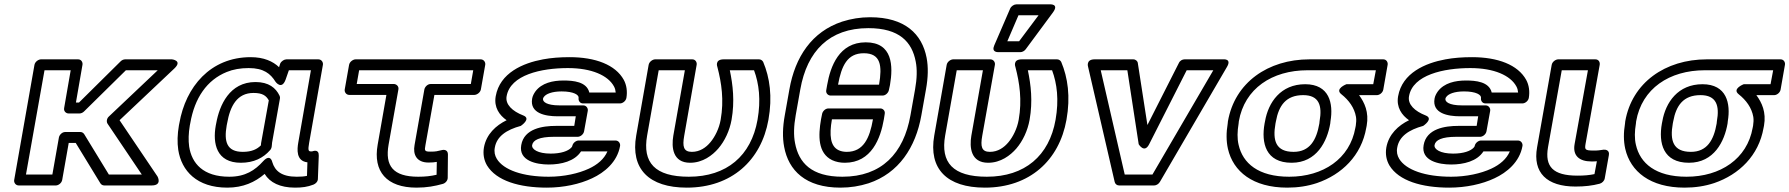

<svg xmlns="http://www.w3.org/2000/svg" viewBox="-20 -825 8201 880"><path d="M348 -220H279C264 -220 252 -206 250 -195L220 -25H99L184 -503H304L274 -330C271 -315 283 -305 294 -305H345C352 -305 360 -309 365 -314L557 -503H703L479 -291C469 -282 467 -267 473 -258L630 -25H479L366 -210C362 -216 356 -220 348 -220ZM327 -170 440 15C444 21 450 25 458 25H675C725 25 702 -16 702 -16L528 -274L779 -511C818 -548 768 -553 768 -553H554C547 -553 539 -550 533 -544L342 -355H328L358 -528C360 -539 353 -553 338 -553H168C157 -553 141 -543 138 -528L45 0C43 11 51 25 66 25H236C247 25 262 15 265 0L295 -170Z M1120 -513C1189 -513 1220 -487 1243 -450C1243 -450 1271 -411 1289 -460L1304 -503H1405L1347 -171C1342 -142 1336 -87 1389 -81L1387 -19C1373 -16 1360 -15 1340 -15C1270 -15 1240 -42 1228 -82C1228 -82 1220 -123 1186 -86C1149 -45 1105 -15 1031 -15C911 -15 859 -76 847 -153C843 -182 844 -214 850 -250L852 -260C872 -376 928 -458 1019 -495C1048 -507 1082 -513 1120 -513ZM802 -260 800 -250C793 -210 792 -172 797 -138C812 -42 882 35 1022 35C1094 35 1149 10 1193 -28C1217 12 1264 35 1332 35C1364 35 1389 32 1417 21C1427 17 1437 7 1437 -5L1441 -111C1442 -143 1417 -133 1410 -131H1406C1393 -131 1391 -136 1397 -171L1460 -528C1462 -539 1454 -553 1439 -553H1293C1283 -553 1269 -545 1264 -533L1259 -517C1231 -544 1189 -563 1129 -563C944 -563 831 -427 802 -260ZM1261 -387C1244 -422 1212 -449 1151 -449C1032 -449 986 -343 971 -260L969 -250C954 -167 972 -79 1084 -79C1143 -79 1187 -101 1218 -137C1222 -141 1224 -147 1225 -151C1227 -161 1226 -167 1227 -171L1263 -373C1264 -378 1263 -384 1261 -387ZM1212 -365 1177 -171C1176 -166 1176 -163 1176 -159C1159 -142 1135 -129 1093 -129C1019 -129 1006 -176 1019 -250L1021 -260C1035 -340 1067 -399 1142 -399C1184 -399 1200 -386 1212 -365Z M1897 -15C1781 -15 1744 -65 1761 -162L1806 -415C1809 -430 1796 -440 1785 -440H1615L1626 -503H2149L2138 -440H1954C1939 -440 1927 -426 1925 -415L1880 -160C1872 -117 1889 -80 1944 -80C1959 -80 1972 -81 1982 -83L1981 -24C1955 -18 1930 -15 1897 -15ZM1889 35C1937 35 1973 28 2009 18C2021 15 2032 3 2032 -10L2033 -117C2033 -138 2016 -140 2005 -137C1984 -132 1978 -130 1953 -130C1926 -130 1925 -134 1930 -160L1971 -390H2154C2165 -390 2181 -400 2184 -415L2204 -528C2206 -539 2198 -553 2183 -553H1610C1599 -553 1583 -543 1580 -528L1560 -415C1558 -404 1566 -390 1581 -390H1751L1711 -162C1689 -39 1752 35 1889 35Z M2643 -131H2764C2749 -96 2718 -70 2679 -52C2632 -30 2565 -15 2495 -15C2376 -15 2288 -46 2257 -97C2248 -112 2244 -129 2248 -149C2257 -200 2301 -230 2367 -248C2367 -248 2417 -281 2378 -296C2329 -315 2295 -346 2302 -384C2319 -482 2461 -513 2583 -513C2692 -513 2767 -479 2794 -429C2799 -420 2801 -411 2802 -401H2681C2669 -451 2607 -456 2563 -456C2514 -456 2463 -445 2434 -406C2427 -396 2421 -385 2419 -373C2407 -305 2481 -292 2535 -292H2619L2612 -248H2528C2468 -248 2382 -236 2369 -160C2356 -87 2440 -71 2495 -71C2553 -71 2614 -86 2643 -131ZM2519 -198H2628C2639 -198 2654 -208 2657 -223L2674 -317C2676 -328 2668 -342 2653 -342H2544C2485 -342 2466 -359 2469 -373C2469 -375 2470 -377 2473 -381C2482 -394 2509 -406 2554 -406C2610 -406 2634 -390 2632 -376C2630 -365 2637 -351 2652 -351H2822C2833 -351 2848 -361 2851 -376C2856 -406 2852 -435 2839 -459C2801 -528 2709 -563 2591 -563C2547 -563 2507 -560 2469 -553C2377 -536 2271 -491 2252 -384C2243 -333 2269 -297 2302 -274C2253 -250 2209 -210 2198 -149C2193 -119 2198 -91 2212 -67C2255 4 2361 35 2486 35C2563 35 2637 19 2694 -8C2750 -34 2809 -82 2822 -156C2824 -167 2816 -181 2801 -181H2632C2621 -181 2606 -171 2603 -156C2603 -154 2601 -151 2598 -148C2584 -133 2552 -121 2504 -121C2445 -121 2416 -141 2419 -160C2423 -183 2452 -198 2519 -198Z M3137 -15C2981 -15 2924 -80 2946 -204L2999 -503H3119L3066 -203C3057 -150 3063 -79 3143 -79C3201 -79 3245 -113 3272 -144C3302 -179 3324 -226 3333 -276C3348 -361 3339 -436 3325 -503H3436C3459 -441 3468 -367 3452 -276C3423 -111 3311 -15 3137 -15ZM3502 -276C3521 -382 3508 -470 3478 -541C3475 -547 3468 -553 3459 -553H3297C3254 -553 3268 -518 3268 -518C3287 -445 3299 -366 3283 -276C3276 -236 3257 -198 3236 -173C3216 -149 3188 -129 3151 -129C3113 -129 3107 -153 3116 -203L3173 -528C3175 -539 3168 -553 3153 -553H2983C2972 -553 2956 -543 2953 -528L2896 -204C2869 -51 2954 35 3128 35C3333 35 3469 -90 3502 -276Z M3841 -15C3699 -15 3641 -79 3624 -169C3617 -204 3618 -247 3627 -297L3648 -415C3679 -591 3781 -696 3960 -696C4102 -696 4160 -633 4177 -543C4184 -508 4183 -465 4174 -415L4153 -297C4122 -121 4020 -15 3841 -15ZM4203 -297 4224 -415C4234 -470 4235 -518 4227 -560C4206 -669 4128 -746 3968 -746C3923 -746 3881 -739 3840 -726C3701 -680 3624 -564 3598 -415L3577 -297C3567 -242 3566 -194 3574 -152C3594 -44 3672 35 3832 35C3878 35 3920 28 3961 15C4099 -31 4177 -149 4203 -297ZM4015 -328H3777C3762 -328 3750 -314 3748 -303L3743 -278C3730 -203 3728 -123 3794 -91C3811 -83 3831 -79 3852 -79C3975 -79 4016 -192 4031 -278L4035 -303C4038 -318 4026 -328 4015 -328ZM3981 -278C3966 -191 3937 -129 3861 -129C3846 -129 3833 -132 3823 -137C3786 -155 3780 -204 3793 -278ZM3948 -631C3826 -631 3786 -521 3771 -435L3767 -412C3764 -397 3776 -387 3787 -387H4025C4040 -387 4052 -401 4054 -412L4059 -435C4074 -522 4072 -631 3948 -631ZM3939 -581C4017 -581 4024 -524 4009 -437H3821C3837 -523 3863 -581 3939 -581Z M4503 -15C4347 -15 4290 -80 4312 -204L4365 -503H4485L4432 -203C4423 -150 4429 -79 4509 -79C4567 -79 4611 -113 4638 -144C4668 -179 4690 -226 4699 -276C4714 -361 4705 -436 4691 -503H4802C4825 -441 4834 -367 4818 -276C4789 -111 4677 -15 4503 -15ZM4868 -276C4887 -382 4874 -470 4844 -541C4841 -547 4834 -553 4825 -553H4663C4620 -553 4634 -518 4634 -518C4653 -445 4665 -366 4649 -276C4642 -236 4623 -198 4602 -173C4582 -149 4554 -129 4517 -129C4479 -129 4473 -153 4482 -203L4540 -528C4542 -539 4534 -553 4519 -553H4349C4338 -553 4322 -543 4319 -528L4262 -204C4235 -51 4320 35 4494 35C4699 35 4835 -90 4868 -276ZM4648 -755H4740L4651 -636H4597ZM4638 -805C4628 -805 4615 -797 4610 -786L4537 -617C4523 -585 4553 -586 4556 -586H4657C4665 -586 4675 -591 4681 -599L4806 -768C4836 -809 4791 -805 4791 -805Z M5247 -164 5419 -503H5541L5262 -25H5135L5025 -503H5147L5199 -164C5199 -164 5225 -120 5247 -164ZM5239 -252 5195 -536C5194 -545 5185 -553 5174 -553H4997C4956 -553 4967 -519 4967 -519L5089 9C5091 18 5099 25 5109 25H5270C5279 25 5290 19 5296 9L5604 -519C5626 -557 5587 -553 5587 -553H5409C5399 -553 5388 -547 5383 -536Z M5889 -15C5747 -15 5676 -77 5657 -161C5650 -190 5651 -223 5657 -259L5658 -269C5684 -419 5810 -503 5973 -503H6286L6274 -439H6151C6151 -439 6096 -418 6128 -393C6162 -366 6188 -331 6195 -289C6197 -276 6196 -263 6194 -249L6192 -239C6167 -97 6044 -15 5889 -15ZM5608 -269 5607 -259C5600 -217 5600 -179 5608 -143C5632 -39 5722 35 5880 35C5929 35 5974 28 6016 14C6130 -25 6220 -112 6242 -239L6244 -249C6255 -311 6234 -355 6209 -389H6291C6302 -389 6317 -399 6320 -414L6340 -528C6342 -539 6335 -553 6320 -553H5982C5791 -553 5639 -446 5608 -269ZM5962 -439C5850 -439 5793 -356 5778 -269L5776 -259C5760 -170 5781 -79 5900 -79C6015 -79 6063 -177 6077 -259L6078 -269C6092 -351 6073 -439 5962 -439ZM5953 -389C6026 -389 6041 -341 6028 -269L6027 -259C6014 -183 5983 -129 5909 -129C5827 -129 5812 -181 5826 -259L5828 -269C5841 -341 5874 -389 5953 -389Z M6779 -131H6900C6885 -96 6854 -70 6815 -52C6768 -30 6701 -15 6631 -15C6512 -15 6424 -46 6393 -97C6384 -112 6380 -129 6384 -149C6393 -200 6437 -230 6503 -248C6503 -248 6553 -281 6514 -296C6465 -315 6431 -346 6438 -384C6455 -482 6597 -513 6719 -513C6828 -513 6903 -479 6930 -429C6935 -420 6937 -411 6938 -401H6817C6805 -451 6743 -456 6699 -456C6650 -456 6599 -445 6570 -406C6563 -396 6557 -385 6555 -373C6543 -305 6617 -292 6671 -292H6755L6748 -248H6664C6604 -248 6518 -236 6505 -160C6492 -87 6576 -71 6631 -71C6689 -71 6750 -86 6779 -131ZM6655 -198H6764C6775 -198 6790 -208 6793 -223L6810 -317C6812 -328 6804 -342 6789 -342H6680C6621 -342 6602 -359 6605 -373C6605 -375 6606 -377 6609 -381C6618 -394 6645 -406 6690 -406C6746 -406 6770 -390 6768 -376C6766 -365 6773 -351 6788 -351H6958C6969 -351 6984 -361 6987 -376C6992 -406 6988 -435 6975 -459C6937 -528 6845 -563 6727 -563C6683 -563 6643 -560 6605 -553C6513 -536 6407 -491 6388 -384C6379 -333 6405 -297 6438 -274C6389 -250 6345 -210 6334 -149C6329 -119 6334 -91 6348 -67C6391 4 6497 35 6622 35C6699 35 6773 19 6830 -8C6886 -34 6945 -82 6958 -156C6960 -167 6952 -181 6937 -181H6768C6757 -181 6742 -171 6739 -156C6739 -154 6737 -151 6734 -148C6720 -133 6688 -121 6640 -121C6581 -121 6552 -141 6555 -160C6559 -183 6588 -198 6655 -198Z M7210 -20C7097 -20 7060 -62 7075 -150L7138 -503H7258L7197 -165C7187 -111 7219 -85 7274 -85C7282 -85 7293 -85 7299 -86L7288 -27C7264 -22 7241 -20 7210 -20ZM7201 30C7243 30 7278 26 7312 17C7323 14 7333 4 7335 -7L7354 -114C7358 -136 7340 -140 7330 -139L7308 -136C7301 -135 7293 -135 7283 -135C7244 -135 7243 -140 7247 -165L7312 -528C7314 -542 7306 -553 7292 -553H7122C7111 -553 7095 -543 7092 -528L7025 -150C7004 -33 7070 30 7201 30Z M7710 -15C7568 -15 7497 -77 7478 -161C7471 -190 7472 -223 7478 -259L7479 -269C7505 -419 7631 -503 7794 -503H8107L8095 -439H7972C7972 -439 7917 -418 7949 -393C7983 -366 8009 -331 8016 -289C8018 -276 8017 -263 8015 -249L8013 -239C7988 -97 7865 -15 7710 -15ZM7429 -269 7428 -259C7421 -217 7421 -179 7429 -143C7453 -39 7543 35 7701 35C7750 35 7795 28 7837 14C7951 -25 8041 -112 8063 -239L8065 -249C8076 -311 8055 -355 8030 -389H8112C8123 -389 8138 -399 8141 -414L8161 -528C8163 -539 8156 -553 8141 -553H7803C7612 -553 7460 -446 7429 -269ZM7783 -439C7671 -439 7614 -356 7599 -269L7597 -259C7581 -170 7602 -79 7721 -79C7836 -79 7884 -177 7898 -259L7899 -269C7913 -351 7894 -439 7783 -439ZM7774 -389C7847 -389 7862 -341 7849 -269L7848 -259C7835 -183 7804 -129 7730 -129C7648 -129 7633 -181 7647 -259L7649 -269C7662 -341 7695 -389 7774 -389Z"/></svg>

Font: Asimov
Style: XWidOuIt
Weight: 500
Designer: Google
Version: Version 2.000980; 2014